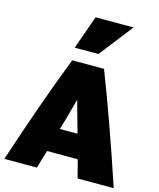

<svg xmlns="http://www.w3.org/2000/svg" viewBox="-145 -1110 1015 1226"><g transform="rotate(15 363.0 -497.0)"><path d="M218 15C228 -23 243 -66 254 -104H456C461 -87 464 -77 487 15H726C633 -264 553 -488 469 -705H259C174 -489 95 -263 3 15ZM410 -787 583 -1009H332L253 -787ZM296 -261C311 -312 326 -361 338 -409C345 -437 353 -464 355 -470C357 -464 364 -438 371 -410C385 -362 398 -312 413 -261Z"/></g></svg>

Font: Repo ExtraBlack
Style: Regular
Weight: 400
Designer: Stefan Peev
Foundry: Context Ltd
Version: Version 001.502